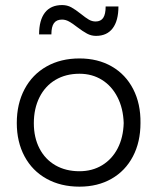

<svg xmlns="http://www.w3.org/2000/svg" viewBox="-20 -715 614 748"><path d="M45.4 -235.8Q45.4 -310.5 75.7 -367.7Q106 -424.8 161.4 -456.1Q216.8 -487.3 289.6 -487.3Q361.3 -487.3 415.5 -456.1Q469.7 -424.8 499 -367.7Q528.3 -310.5 527.3 -235.8Q527.3 -161.6 497.8 -105.5Q468.3 -49.3 414.6 -18.6Q360.8 12.2 289.6 12.2Q216.8 12.2 161.4 -18.6Q106 -49.3 75.7 -105.7Q45.4 -162.1 45.4 -235.8ZM461.9 -235.8Q460 -293 437.7 -336.4Q415.5 -379.9 377.2 -403.8Q338.9 -427.7 289.6 -427.7Q236.3 -427.7 196 -403.8Q155.8 -379.9 133.8 -335.9Q111.8 -292 111.8 -234.9Q111.8 -179.2 133.8 -136.7Q155.8 -94.2 196 -71Q236.3 -47.9 289.6 -47.9Q339.4 -47.9 377.9 -71.3Q416.5 -94.7 438.5 -137.2Q460.4 -179.7 461.9 -235.8ZM280.8 -609.4Q262.2 -624 248.8 -631.3Q235.4 -638.7 221.7 -638.7Q200.2 -638.7 190.2 -624.8Q180.2 -610.8 180.2 -581.1H132.3Q132.3 -636.2 155 -665.8Q177.7 -695.3 222.2 -695.3Q241.7 -695.3 257.8 -686.5Q273.9 -677.7 295.4 -660.6Q313.5 -646 325.9 -638.7Q338.4 -631.3 352.5 -631.3Q372.6 -631.3 382.1 -645.5Q391.6 -659.7 391.6 -689.9H441.4Q441.4 -634.3 418.9 -604.7Q396.5 -575.2 354 -575.2Q335.4 -575.2 319.1 -584Q302.7 -592.8 280.8 -609.4Z"/></svg>

Font: Selawik Semilight
Style: Regular
Weight: 300
Designer: Aaron Bell
Foundry: Microsoft Corporation
Version: Version 1.01